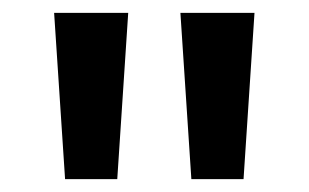

<svg xmlns="http://www.w3.org/2000/svg" viewBox="-20 -734 479 298"><path d="M64 -714 81 -456H162L179 -714ZM260 -714 277 -456H358L375 -714Z"/></svg>

Font: Noto Sans Thai Looped UI Narrow Medium
Style: Regular
Weight: 500
Width: 4
Designer: Cadson Demak Team
Foundry: Cadson Demak Co., Ltd.
Version: Version 1.000